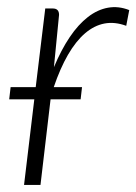

<svg xmlns="http://www.w3.org/2000/svg" viewBox="-20 -523 386 543"><path d="M81 -276.5 108 -499H129.5Q147 -499 147 -481L132.5 -333Q153 -382 177.2 -418Q201.5 -454 228.8 -475Q256 -496 285.5 -501.2Q315 -506.5 345.5 -494.5L337 -450Q304.5 -462 275.5 -456.5Q246.5 -451 220.5 -428.8Q194.5 -406.5 172.2 -368Q150 -329.5 132 -276.5H212L208 -242H123L94.5 0H48L77 -242H6L10 -276.5Z"/></svg>

Font: Lato Light
Style: Italic
Weight: 300
Italic angle: -7°
Designer: Lukasz Dziedzic
Foundry: tyPoland Lukasz Dziedzic
Version: Version 2.007; 2014-02-27